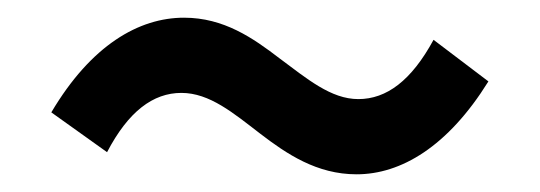

<svg xmlns="http://www.w3.org/2000/svg" viewBox="-20 -480 610 217"><path d="M296 -414C266 -437 233 -460 188 -460C137 -460 83 -429 38 -353L101 -308C125 -354 153 -375 185 -375C217 -375 244 -352 274 -329C304 -306 338 -283 383 -283C433 -283 486 -314 532 -388L470 -435C445 -389 417 -368 385 -368C354 -368 327 -391 296 -414Z"/></svg>

Font: GenSekiGothic2 TW M
Style: Regular
Weight: 500
Version: Version 2.100;PS 2.1;hotconv 16.6.51;makeotf.lib2.5.65220 DE